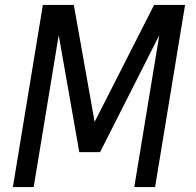

<svg xmlns="http://www.w3.org/2000/svg" viewBox="-20 -755 790 775"><path d="M32 0 153 -735H278L362 -263L602 -735H727L606 0H522L623 -613L384 -141H300L217 -613L116 0Z"/></svg>

Font: Iosevka Custom Oblique
Style: Regular
Weight: 400
Italic angle: -9°
Designer: Belleve Invis
Foundry: Belleve Invis
Version: Version 27.0.1